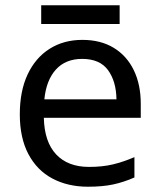

<svg xmlns="http://www.w3.org/2000/svg" viewBox="-20 -697 604 727"><path d="M292 -546Q361 -546 410.5 -516Q460 -486 486.5 -431.5Q513 -377 513 -304V-251H146Q148 -160 192.5 -112.5Q237 -65 317 -65Q368 -65 407.5 -74.5Q447 -84 489 -102V-25Q448 -7 408 1.5Q368 10 313 10Q237 10 178.5 -21Q120 -52 87.5 -113.5Q55 -175 55 -264Q55 -352 84.5 -415Q114 -478 167.5 -512Q221 -546 292 -546ZM291 -474Q228 -474 191.5 -433.5Q155 -393 148 -321H421Q420 -389 389 -431.5Q358 -474 291 -474ZM433 -677V-606H136V-677Z"/></svg>

Font: Noto Sans Gothic
Style: Regular
Weight: 400
Designer: Monotype Design Team
Foundry: Monotype Imaging Inc.
Version: Version 2.001; ttfautohint (v1.8.4.7-5d5b)